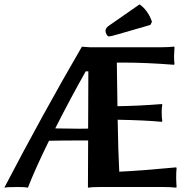

<svg xmlns="http://www.w3.org/2000/svg" viewBox="-21 -863 883 886"><path d="M623 -842.8 481 -744.1C470.9 -737 465.8 -729 465.8 -720.2C465.8 -715.3 467.5 -709.9 470.9 -703.9C474.4 -697.8 478 -694.8 481.9 -694.8C486.5 -694.8 499.5 -697.9 521 -704.1L672.9 -748L680.2 -762.2C675.6 -777.5 668.2 -792.6 658 -807.4C647.7 -822.2 636.1 -834 623 -842.8ZM205.1 -213.4C246.1 -214.4 294.4 -214.8 350.1 -214.8H385.7C385.1 -74.9 384.8 -2.3 384.8 2.9C396.2 1 414.6 0 439.9 0H523.4H535.2H731.9C755.7 0 775.7 1 792 2.9L793.9 0C792.6 -18.9 792 -33.5 792 -43.9C792 -62.2 792.6 -76.5 793.9 -86.9L792 -90.8L749 -86.9C720.1 -84 683.7 -80.9 639.9 -77.6C596.1 -74.4 559.2 -72.1 529.3 -70.8C526 -132 523.6 -211.9 522 -310.5C608.6 -308.9 676.3 -305.7 725.1 -300.8L728 -304.2C726.1 -313 725.1 -327.3 725.1 -347.2C725.1 -360.2 726.1 -371.1 728 -379.9L725.1 -382.8C653.2 -377 585.1 -373.7 521 -373C519.7 -465.2 518.7 -532.2 518.1 -574.2H548.8C619.1 -574.2 696.9 -570.8 782.2 -564L784.2 -567.9C782.9 -578.3 782.2 -590.3 782.2 -604C782.2 -612.5 782.9 -626.1 784.2 -645L782.2 -647.9C766 -646 745.9 -645 722.2 -645H478H439.9H392.1L356.9 -647.5C238.1 -443.4 118.8 -226.6 -1 2.9C7.2 1 28.5 0 63 0C84.8 0 99.8 1 107.9 2.9C129.7 -53.7 162.1 -125.8 205.1 -213.4ZM385.7 -269.5C380.5 -269.5 373.5 -269.4 364.5 -269.3C355.6 -269.1 349.1 -269 345.2 -269C341.3 -269 304.2 -269.5 233.9 -270.5C281.1 -363.6 328 -451.3 374.5 -533.7H386.7C386.7 -474.8 386.4 -386.7 385.7 -269.5Z"/></svg>

Font: Linux Biolinum G
Style: Bold
Weight: 700
Designer: Philipp H. Poll
Foundry: Philipp H. Poll
Version: Version 1.1.0